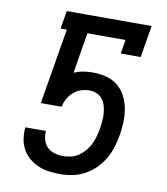

<svg xmlns="http://www.w3.org/2000/svg" viewBox="-83 -805 766 882"><g transform="rotate(10 300.0 -363.5)"><path d="M257 8Q230 8 204 4.5Q178 1 154.5 -9Q131 -19 112 -35Q93 -51 80.5 -73Q68 -95 64 -120.5Q60 -146 62 -173L63 -176H159L158 -172Q157 -152 163 -132.5Q169 -113 183 -100Q197 -87 216.5 -81.5Q236 -76 257 -76Q276 -76 295 -81Q314 -86 330 -97.5Q346 -109 359 -125Q372 -141 380 -158Q388 -175 393 -194Q398 -213 401 -231Q404 -249 405.5 -267Q407 -285 405.5 -303Q404 -321 399 -337.5Q394 -354 384 -367Q374 -380 358 -387Q342 -394 324 -394Q305 -394 285.5 -388Q266 -382 250 -368Q234 -354 224 -336Q214 -318 210 -298H113L172 -651H143L157 -735H553L528 -586H435L446 -651H268L237 -461Q258 -471 280 -474.5Q302 -478 324 -478Q356 -478 386 -470.5Q416 -463 439.5 -444.5Q463 -426 477 -399.5Q491 -373 497 -343Q503 -313 502 -281Q501 -249 496 -218Q491 -189 482.5 -160.5Q474 -132 458.5 -105Q443 -78 421 -56Q399 -34 372 -19Q345 -4 315.5 2Q286 8 257 8Z"/></g></svg>

Font: Iosevka Etoile Medium Oblique
Style: Regular
Weight: 500
Italic angle: -9°
Designer: Belleve Invis
Foundry: Belleve Invis
Version: Version 15.5.2; ttfautohint (v1.8.4)